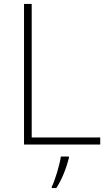

<svg xmlns="http://www.w3.org/2000/svg" viewBox="-20 -734 550 975"><path d="M102 0H489V-36H141V-714H102ZM330 68V61H289C283 104 259 183 243 214V221H266C296 175 318 116 330 68Z"/></svg>

Font: Noto Sans Gurmukhi UI ExtraLight
Style: Regular
Weight: 200
Designer: Jelle Bosma - Monotype Design Team
Foundry: Monotype Imaging Inc.
Version: Version 2.004